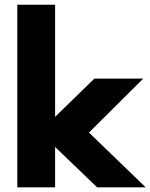

<svg xmlns="http://www.w3.org/2000/svg" viewBox="-20 -802 644 822"><path d="M54.1 0V-781.8H215.9V-301.8L384.1 -465.5H593.2L360.9 -234.5L603.6 0H395.9L215.9 -172.7V0Z"/></svg>

Font: Spartan ExtBd
Style: Regular
Weight: 800
Designer: Matt Bailey, Mirko Velimirovic
Foundry: Matt Bailey
Version: Version 1.005